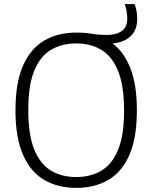

<svg xmlns="http://www.w3.org/2000/svg" viewBox="-20 -908 744 937"><path d="M352 9Q263 9 196.5 -29.5Q130 -68 92.8 -151.5Q55.5 -235 55.5 -370Q55.5 -505 92.8 -588.5Q130 -672 196.8 -710.5Q263.5 -749 352 -749Q394.5 -749 427.2 -743.2Q460 -737.5 502.5 -737.5Q548 -737.5 574.5 -756.8Q601 -776 601 -817Q601 -837 597.8 -853.5Q594.5 -870 589 -888H637Q643.5 -870 646.5 -853.5Q649.5 -837 649.5 -815Q649.5 -762 617.5 -731.5Q585.5 -701 529.5 -696Q585 -654.5 616.5 -574.5Q648 -494.5 648 -370Q648 -234 610.8 -150.5Q573.5 -67 507 -29Q440.5 9 352 9ZM352 -44Q422 -44 474.5 -75Q527 -106 556.2 -177Q585.5 -248 585.5 -367.5Q585.5 -490 556.2 -561.8Q527 -633.5 474.5 -664.8Q422 -696 352 -696Q281.5 -696 229 -665Q176.5 -634 147.2 -563.2Q118 -492.5 118 -372.5Q118 -250 147.2 -178.2Q176.5 -106.5 229 -75.2Q281.5 -44 352 -44Z"/></svg>

Font: Encode Sans Lt
Style: Regular
Weight: 300
Designer: Multiple Designers
Foundry: Impallari Type
Version: Version 3.002; ttfautohint (v1.8.3) -l 8 -r 50 -G 200 -x 14 